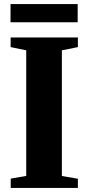

<svg xmlns="http://www.w3.org/2000/svg" viewBox="-20 -928 436 948"><path d="M109.5 -59.5V-679.5L32.5 -695.5V-743H364.5V-695.5L285.5 -679.5V-59L364.5 -45.5V0H33V-46ZM363.5 -908V-818H32V-908Z"/></svg>

Font: Merriweather 72pt Black
Style: Regular
Weight: 900
Version: Version 2.100